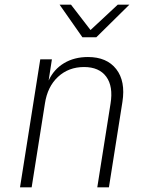

<svg xmlns="http://www.w3.org/2000/svg" viewBox="-20 -805 640 825"><path d="M66 0 153 -550H203L189 -459Q211 -507 255 -533.5Q299 -560 358 -560Q439 -560 479.5 -508Q520 -456 506 -367L448 0H398L455 -360Q467 -434 436.5 -475.5Q406 -517 341 -517Q275 -517 229.5 -475Q184 -433 173 -360L116 0ZM334 -645 236 -785H285L369 -676L486 -785H536L394 -645Z"/></svg>

Font: JetBrains Mono Thin
Style: Italic
Weight: 100
Italic angle: -9°
Monospace: yes
Designer: Philipp Nurullin, Konstantin Bulenkov
Foundry: JetBrains
Version: Version 2.305; ttfautohint (v1.8.4.7-5d5b)